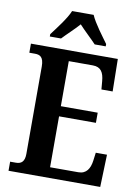

<svg xmlns="http://www.w3.org/2000/svg" viewBox="-100 -997 770 1062"><g transform="rotate(10 285.5 -465.5)"><path d="M120 -784V-771H183C207 -797 250 -836 277 -867C303 -838 351 -794 372 -771H434V-784C407 -822 357 -886 338 -931H217C199 -886 148 -822 120 -784ZM24 0H539L545 -182H482L476 -136C470 -92 451 -59 406 -59H247V-345H454V-402H247V-655H382C428 -655 444 -626 448 -578L452 -532H515L512 -714H24V-663H55C82 -663 105 -655 105 -600V-109C105 -66 87 -51 57 -51H24Z"/></g></svg>

Font: Noto Serif Sinhala Condensed
Style: Bold
Weight: 700
Width: 3
Designer: Jelle Bosma - Monotype Design Team
Foundry: Monotype Imaging Inc.
Version: Version 2.007